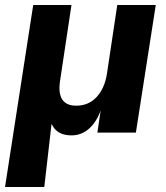

<svg xmlns="http://www.w3.org/2000/svg" viewBox="-33 -527 659 763"><path d="M-13 216 99 -507H251L206 -208Q190 -107 270 -107Q319 -107 351 -141.5Q383 -176 392 -234L433 -507H586L507 0H354L367 -88Q350 -41 320 -15Q290 11 251 11Q192 11 172 -35V-36L143 216Z"/></svg>

Font: Mulish ExtraBold
Style: Italic
Weight: 800
Italic angle: -9°
Designer: Vernon Adams
Foundry: Vernon Adams
Version: Version 3.603; ttfautohint (v1.8.3)